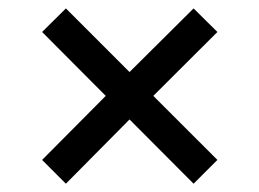

<svg xmlns="http://www.w3.org/2000/svg" viewBox="-20 -591 622 461"><path d="M138.2 -149.9 81.1 -207 233.9 -360.8 81.1 -514.2 138.2 -570.8 291 -418 444.8 -570.8 502 -514.2 348.1 -360.8 502 -207 444.8 -149.9 291 -304.2Z"/></svg>

Font: Lumene Sans Medium
Style: Regular
Weight: 500
Designer: Deni Anggara
Version: Version 1.003;Glyphs 3.1.2 (3151)